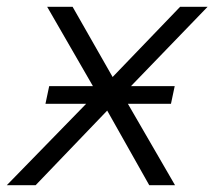

<svg xmlns="http://www.w3.org/2000/svg" viewBox="-46 -546 632 566"><path d="M331 -240 470 0H394L270 -220L59 0H-26L208 -240H88L99 -292H228L93 -526H168L286 -319L485 -526H566L340 -292H469L458 -240Z"/></svg>

Font: Montserrat Alternates
Style: Italic
Weight: 400
Italic angle: -11.3°
Designer: Julieta Ulanovsky
Foundry: Julieta Ulanovsky
Version: Version 7.200